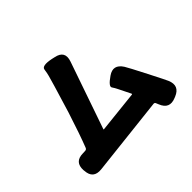

<svg xmlns="http://www.w3.org/2000/svg" viewBox="-169 -1050 1338 1338"><g transform="rotate(-45 500.0 -381.0)"><path d="M877 16Q799 48 768 -31L760 -50Q756 -60 745 -59L164 6Q79 15 74 -70L73 -77Q68 -162 153 -163L175 -164Q189 -164 194 -177Q229 -266 283 -434L343 -632Q355 -672 366 -712Q372 -733 376.5 -765.5Q381 -798 465 -781L487 -776Q573 -759 544 -676L373 -182Q371 -177 376 -178L684 -211Q689 -212 687 -217Q635 -325 620.5 -345Q606 -365 672 -410Q738 -456 784 -385Q798 -363 864 -234Q926 -113 932 -98Q965 -20 887 12Z"/></g></svg>

Font: Resource Han Rounded KR Heavy
Style: Regular
Weight: 900
Designer: Cyano Hao (round all glyphs); Ryoko NISHIZUKA 西塚涼子 (kana, bopomofo & ideographs); Paul D. Hunt (Latin, Greek & Cyrillic)
Foundry: Cyano Hao
Version: 0.990